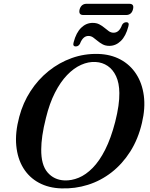

<svg xmlns="http://www.w3.org/2000/svg" viewBox="-20 -1004 810 1036"><path d="M509.5 -713Q577.5 -711 629.8 -683Q682 -655 714.5 -605.2Q747 -555.5 756 -488.2Q765 -421 746 -341Q725.5 -253.5 682.8 -186.2Q640 -119 581.8 -73.8Q523.5 -28.5 454.5 -6.8Q385.5 15 311 12.5Q242.5 10.5 190 -17.8Q137.5 -46 106 -97Q74.5 -148 67.8 -218.2Q61 -288.5 84 -374Q104 -449.5 144.8 -512.2Q185.5 -575 242.5 -620.8Q299.5 -666.5 367.5 -690.8Q435.5 -715 509.5 -713ZM328 -30.5Q366 -29 404.8 -45Q443.5 -61 480 -98Q516.5 -135 547.5 -196.2Q578.5 -257.5 601.5 -346Q613.5 -393.5 619 -432.2Q624.5 -471 624 -502Q623.5 -556 606.5 -592.5Q589.5 -629 561 -648.2Q532.5 -667.5 496.5 -669.5Q457.5 -672 417.8 -654.2Q378 -636.5 342 -599Q306 -561.5 276.5 -503.8Q247 -446 228 -368Q214.5 -315 208.5 -272.8Q202.5 -230.5 202.5 -198.5Q201.5 -114.5 236.5 -73.8Q271.5 -33 328 -30.5ZM570 -756.5Q549 -756.5 533.8 -764.8Q518.5 -773 506.2 -783.5Q494 -794 482.5 -802Q471 -810 457 -810Q427.5 -810 411.5 -768Q403.5 -753.5 389 -753.5Q370.5 -753.5 377.5 -776.5Q391 -828 418 -854.2Q445 -880.5 480 -880.5Q501 -880.5 516.2 -872.5Q531.5 -864.5 543.8 -854Q556 -843.5 567.5 -835.5Q579 -827.5 593 -827.5Q623.5 -827.5 638.5 -869.5Q646.5 -884 661.5 -884Q679.5 -884 672.5 -861Q659 -809 631.8 -782.8Q604.5 -756.5 570 -756.5ZM409.5 -953Q414 -968.5 423.5 -976Q433 -983.5 446.5 -983.5H678Q691.5 -983.5 696.5 -976.2Q701.5 -969 697.5 -953.5Q693.5 -938 684 -930.5Q674.5 -923 661 -923H429.5Q416 -923 411 -930.5Q406 -938 409.5 -953Z"/></svg>

Font: Fraunces Medium
Style: Italic
Weight: 500
Italic angle: -16°
Version: Version 1.000;[b76b70a41]